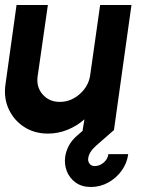

<svg xmlns="http://www.w3.org/2000/svg" viewBox="-26 -520 585 766"><path d="M-4 -184.5 40 -500H165L124.5 -218Q117.5 -174.5 143.5 -144Q169.5 -113.5 212.5 -113.5Q256 -113.5 291.2 -144Q326.5 -174.5 333.5 -218L373.5 -500H498.5L428.5 0H303.5L311 -44Q281 -17.5 243.2 -2.2Q205.5 13 165.5 13Q111 13 70 -13.8Q29 -40.5 8.5 -85.2Q-12 -130 -4 -184.5ZM337 226Q301 226 276.5 208.8Q252 191.5 241 164Q230 136.5 234 106Q237 84 248.2 62.2Q259.5 40.5 280 22.5L375.5 -61.5L428.5 -1Q386.5 35 357.8 60.8Q329 86.5 326 111Q324 123 331 132.8Q338 142.5 352.5 142.5Q371 142.5 387.2 129Q403.5 115.5 406.5 95H485.5Q481 130.5 459.8 160.2Q438.5 190 406.2 208Q374 226 337 226Z"/></svg>

Font: Urbanist
Style: Bold Italic
Weight: 700
Italic angle: -8°
Designer: Corey Hu
Foundry: Corey Hu
Version: Version 1.330; ttfautohint (v1.8.4.7-5d5b)